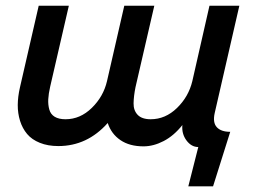

<svg xmlns="http://www.w3.org/2000/svg" viewBox="-20 -508 898 678"><path d="M645 149.9 680.2 11.2Q655.8 11.2 638.4 -12.2Q621.1 -35.6 624 -66.4Q594.2 -28.8 558.1 -10Q522 8.8 486.8 8.8Q437.5 8.8 405.3 -13.2Q373 -35.2 360.4 -73.7Q288.1 7.8 186 7.8Q148.9 7.8 120.6 -3.7Q92.3 -15.1 75.7 -34.9Q59.1 -54.7 50.8 -81.3Q42.5 -107.9 42.7 -137.5Q43 -167 50.3 -198.7L116.7 -487.8H223.1L157.2 -202.1Q151.4 -176.8 150.4 -157.5Q149.4 -138.2 154.1 -121.3Q158.7 -104.5 173.1 -95.7Q187.5 -86.9 211.4 -86.9Q263.2 -86.9 304.2 -127Q345.2 -167 357.9 -221.7L418.9 -487.8H524.9L458.5 -200.2Q452.1 -168.5 451.7 -143.3Q451.2 -118.2 466.1 -102.5Q481 -86.9 512.2 -86.9Q564 -86.9 605 -126.7Q646 -166.5 659.2 -221.7L719.7 -487.8H825.2L738.3 -109.4Q730.5 -75.2 745.6 -58.8Q760.7 -42.5 793 -42.5L732.4 149.9Z"/></svg>

Font: HK Grotesk SemiBold Italic
Style: Regular
Weight: 600
Italic angle: -13°
Designer: Alfredo Marco Pradil and Stefan Peev
Foundry: Hanken Design Co.
Version: Version 1.000;PS 001.000;hotconv 1.0.88;makeotf.lib2.5.64775